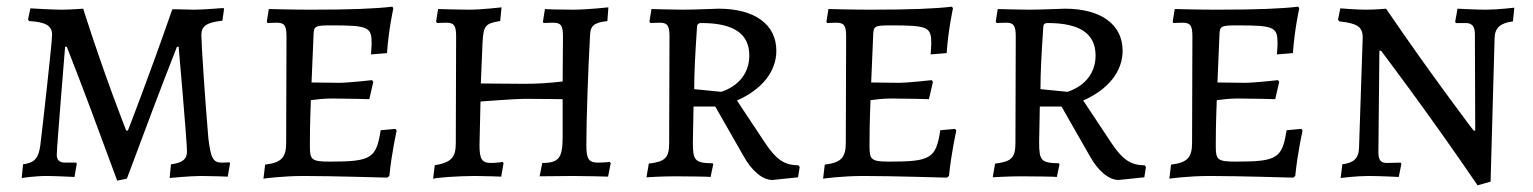

<svg xmlns="http://www.w3.org/2000/svg" viewBox="-20 -527 4590 575"><path d="M331 14 360 8C412 -132 464 -270 510 -387H515C515 -387 540 -102 540 -74C540 -50 526 -39 492 -35L488 6C490 6 549 0 582 0C613 0 662 2 662 2L669 -38L667 -41C667 -41 654 -40 644 -40C618 -40 611 -54 604 -113C595 -216 583 -396 583 -422C583 -449 599 -460 646 -465L651 -500L649 -503C649 -503 588 -498 562 -498C541 -498 502 -500 496 -499C424 -292 363 -136 363 -136H358C358 -136 296 -291 229 -501C229 -501 191 -498 164 -498C137 -498 71 -502 71 -502L64 -469L67 -464C117 -461 136 -450 136 -423C136 -400 107 -142 101 -94C96 -53 83 -39 49 -35L45 6C45 6 86 0 118 0C146 0 203 3 203 3L210 -37L208 -40H176C158 -40 150 -47 150 -64C150 -84 175 -387 175 -387H180C227 -268 278 -130 331 14Z M769 8C769 8 825 0 890 0C974 0 1140 5 1140 5L1146 0C1153 -70 1168 -136 1168 -136L1164 -141L1120 -137C1107 -53 1092 -43 969 -43C913 -43 908 -48 908 -90C908 -115 908 -151 911 -227C925 -229 949 -232 974 -232C1017 -232 1086 -230 1086 -230L1098 -282L1094 -287C1094 -287 1024 -279 995 -279L913 -280L919 -422C920 -449 923 -451 973 -451C1083 -451 1093 -446 1093 -397C1093 -386 1091 -364 1091 -364L1139 -368C1144 -440 1158 -502 1158 -502L1155 -507C1102 -501 1035 -498 908 -498C856 -498 785 -500 785 -500L779 -462L781 -458C781 -458 799 -459 808 -459C832 -459 838 -451 838 -417L837 -100C837 -55 823 -40 774 -34Z M1277 9C1279 5 1355 0 1403 0C1433 0 1481 2 1481 2L1488 -38L1486 -42C1486 -42 1467 -39 1451 -39C1423 -39 1416 -50 1416 -93L1419 -223C1419 -223 1524 -231 1550 -231C1585 -231 1665 -230 1665 -230V-118C1665 -54 1654 -39 1604 -39L1596 1L1696 0C1736 0 1801 2 1801 2L1809 -38L1806 -42C1806 -42 1787 -40 1771 -40C1743 -40 1736 -51 1736 -93C1736 -163 1741 -314 1747 -420C1748 -450 1758 -459 1799 -464L1802 -505C1802 -505 1737 -498 1698 -498C1670 -498 1612 -499 1612 -500L1606 -462L1608 -458C1608 -458 1626 -459 1636 -459C1660 -459 1666 -451 1666 -417L1665 -283C1621 -278 1590 -276 1550 -276L1420 -277L1425 -398C1428 -449 1432 -457 1478 -464L1482 -505C1482 -505 1422 -498 1385 -498C1353 -498 1292 -500 1292 -500L1286 -462L1289 -458C1289 -458 1306 -459 1316 -459C1340 -459 1346 -451 1346 -417L1345 -99C1345 -55 1332 -41 1282 -32Z M2293 12 2370 4 2375 -27 2371 -32C2329 -32 2304 -50 2272 -98L2187 -226C2262 -259 2305 -313 2305 -375C2305 -454 2240 -501 2132 -501C2132 -501 2055 -498 2025 -498C1994 -498 1931 -500 1931 -500L1925 -462L1928 -458C1928 -458 1945 -459 1956 -459C1978 -459 1985 -451 1985 -418L1984 -99C1984 -54 1972 -43 1923 -37L1916 4C1916 4 1960 1 2001 1C2038 1 2108 2 2108 3L2116 -35L2114 -38C2061 -39 2055 -46 2055 -101L2057 -208H2122L2206 -61C2231 -15 2264 12 2293 12ZM2140 -252 2059 -260C2059 -312 2062 -364 2067 -440C2067 -454 2070 -458 2081 -458C2177 -458 2224 -426 2224 -361C2224 -276 2145 -254 2140 -252Z M2445 8C2445 8 2501 0 2566 0C2650 0 2816 5 2816 5L2822 0C2829 -70 2844 -136 2844 -136L2840 -141L2796 -137C2783 -53 2768 -43 2645 -43C2589 -43 2584 -48 2584 -90C2584 -115 2584 -151 2587 -227C2601 -229 2625 -232 2650 -232C2693 -232 2762 -230 2762 -230L2774 -282L2770 -287C2770 -287 2700 -279 2671 -279L2589 -280L2595 -422C2596 -449 2599 -451 2649 -451C2759 -451 2769 -446 2769 -397C2769 -386 2767 -364 2767 -364L2815 -368C2820 -440 2834 -502 2834 -502L2831 -507C2778 -501 2711 -498 2584 -498C2532 -498 2461 -500 2461 -500L2455 -462L2457 -458C2457 -458 2475 -459 2484 -459C2508 -459 2514 -451 2514 -417L2513 -100C2513 -55 2499 -40 2450 -34Z M3330 12 3407 4 3412 -27 3408 -32C3366 -32 3341 -50 3309 -98L3224 -226C3299 -259 3342 -313 3342 -375C3342 -454 3277 -501 3169 -501C3169 -501 3092 -498 3062 -498C3031 -498 2968 -500 2968 -500L2962 -462L2965 -458C2965 -458 2982 -459 2993 -459C3015 -459 3022 -451 3022 -418L3021 -99C3021 -54 3009 -43 2960 -37L2953 4C2953 4 2997 1 3038 1C3075 1 3145 2 3145 3L3153 -35L3151 -38C3098 -39 3092 -46 3092 -101L3094 -208H3159L3243 -61C3268 -15 3301 12 3330 12ZM3177 -252 3096 -260C3096 -312 3099 -364 3104 -440C3104 -454 3107 -458 3118 -458C3214 -458 3261 -426 3261 -361C3261 -276 3182 -254 3177 -252Z M3482 8C3482 8 3538 0 3603 0C3687 0 3853 5 3853 5L3859 0C3866 -70 3881 -136 3881 -136L3877 -141L3833 -137C3820 -53 3805 -43 3682 -43C3626 -43 3621 -48 3621 -90C3621 -115 3621 -151 3624 -227C3638 -229 3662 -232 3687 -232C3730 -232 3799 -230 3799 -230L3811 -282L3807 -287C3807 -287 3737 -279 3708 -279L3626 -280L3632 -422C3633 -449 3636 -451 3686 -451C3796 -451 3806 -446 3806 -397C3806 -386 3804 -364 3804 -364L3852 -368C3857 -440 3871 -502 3871 -502L3868 -507C3815 -501 3748 -498 3621 -498C3569 -498 3498 -500 3498 -500L3492 -462L3494 -458C3494 -458 3512 -459 3521 -459C3545 -459 3551 -451 3551 -417L3550 -100C3550 -55 3536 -40 3487 -34Z M4398 -136H4393C4393 -136 4260 -311 4131 -501C4131 -501 4099 -498 4070 -498C4043 -498 3994 -502 3994 -502L3987 -468L3991 -463C4045 -457 4061 -447 4061 -414L4050 -84C4049 -52 4033 -39 4000 -35L3995 6C3995 6 4042 0 4078 0C4113 0 4169 3 4169 3L4177 -37L4174 -40L4134 -39C4115 -39 4108 -47 4108 -72L4111 -375H4116C4116 -375 4253 -195 4405 28L4444 17L4456 -413C4457 -444 4473 -458 4511 -463L4515 -504C4515 -504 4465 -498 4430 -498C4400 -498 4345 -501 4345 -501L4338 -462L4340 -458H4370C4388 -458 4397 -448 4397 -425Z"/></svg>

Font: Alegreya SC
Style: Regular
Weight: 400
Designer: Juan Pablo del Peral
Foundry: Huerta Tipografica
Version: Version 2.007;PS 002.007;hotconv 1.0.88;makeotf.lib2.5.64775